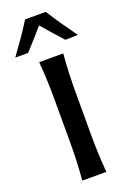

<svg xmlns="http://www.w3.org/2000/svg" viewBox="-236 -1111 793 1175"><g transform="rotate(-20 160.0 -523.5)"><path d="M84 0Q89.4 -63.5 91.8 -122.3Q94.2 -181.2 94.2 -253.4V-513.7Q94.2 -587.4 91.8 -647.2Q89.4 -707 84 -771.5H240.7Q235.4 -707 232.9 -647.2Q230.5 -587.4 230.5 -513.7V-253.4Q230.5 -181.2 232.9 -122.3Q235.4 -63.5 240.7 0ZM281.7 -845.2Q218.8 -914.1 160.2 -982.9Q130.9 -948.7 100.8 -915.3Q70.8 -881.8 39.6 -847.7H-43.9Q-7.8 -897.5 26.9 -947.3Q61.5 -997.1 92.3 -1046.9H227.1Q258.3 -997.1 293 -947Q327.6 -897 363.8 -847.2Z"/></g></svg>

Font: Pinar DS1 SemiBold
Style: Regular
Weight: 600
Designer: Amin Abedi
Version: Version 3.000